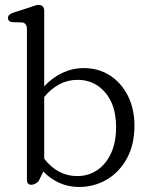

<svg xmlns="http://www.w3.org/2000/svg" viewBox="-20 -752 616 784"><path d="M160.5 -707V-399.5Q193.5 -435 235 -454.5Q276.5 -474 321 -474Q382.5 -474 429.2 -443.8Q476 -413.5 502.5 -360.2Q529 -307 529 -239Q529 -162 498.5 -105.8Q468 -49.5 416.5 -19Q365 11.5 302 11.5Q260 11.5 222.5 -5.2Q185 -22 157 -51.5L137.5 -12Q131.5 -6 123.8 -1.8Q116 2.5 107.5 2.5Q90 2.5 90 -18.5V-632.5Q90 -658.5 69 -660.5L30 -661.5Q12.5 -664 12.5 -678.5Q12.5 -693 33 -700L98.5 -721Q109.5 -724.5 119.5 -728.2Q129.5 -732 137 -732Q160.5 -732 160.5 -707ZM297 -426Q256.5 -426 222 -407.5Q187.5 -389 160.5 -356V-104Q215.5 -33 295.5 -33Q340 -33 375.8 -56.5Q411.5 -80 432.8 -124.8Q454 -169.5 454 -233Q454 -323 409.5 -374.5Q365 -426 297 -426Z"/></svg>

Font: Fraunces 9pt S100 Light
Style: Regular
Weight: 300
Version: Version 1.000; ttfautohint (v1.8.3)